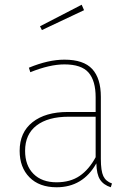

<svg xmlns="http://www.w3.org/2000/svg" viewBox="-20 -781 564 811"><path d="M453 -6 448 10Q417 0 402.5 -22.5Q388 -45 387 -91Q330 10 219 10Q146 10 104.5 -32Q63 -74 63 -144Q63 -222 117.5 -265Q172 -308 266 -308H384V-370Q384 -440 354 -474.5Q324 -509 252 -509Q190 -509 108 -476L102 -495Q184 -529 252 -529Q333 -529 369.5 -489.5Q406 -450 406 -372V-110Q406 -59 416.5 -37Q427 -15 453 -6ZM384 -117V-288H270Q183 -288 134.5 -251Q86 -214 86 -144Q86 -82 121.5 -46.5Q157 -11 219 -11Q277 -11 316.5 -38Q356 -65 384 -117ZM335 -738 157 -654 149 -670 325 -761Z"/></svg>

Font: Fira Sans Thin
Style: Regular
Weight: 100
Designer: bBox Type GmbH & Carrois Corporate GbR & Edenspiekermann AG
Foundry: bBox Type GmbH & Carrois Corporate GbR & Edenspiekermann AG
Version: Version 4.301